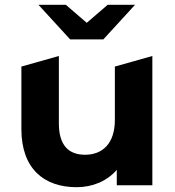

<svg xmlns="http://www.w3.org/2000/svg" viewBox="-20 -771 727 799"><path d="M410 -607 542 -751H428L341 -676L254 -751H140L272 -607ZM458 -494V-272C458 -173 406 -127 334 -127C265 -127 225 -167 225 -257V-538L69 -494V-234C69 -68 164 8 299 8C365 8 425 -17 466 -64V0H614V-538Z"/></svg>

Font: Talent SemiBold
Style: Bold
Weight: 700
Designer: Mike Powis
Version: Version 1.001;hotconv 1.0.109;makeotfexe 2.5.65596